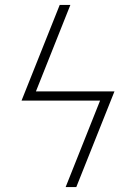

<svg xmlns="http://www.w3.org/2000/svg" viewBox="-20 -755 540 775"><path d="M245 0 384 -349H67L221 -735H264L125 -386H442L288 0Z"/></svg>

Font: Iosevka Extralight Oblique
Style: Regular
Weight: 200
Italic angle: -9°
Monospace: yes
Designer: Belleve Invis
Foundry: Belleve Invis
Version: Version 32.5.0; ttfautohint (v1.8.4)